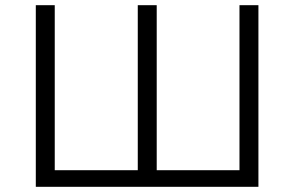

<svg xmlns="http://www.w3.org/2000/svg" viewBox="-20 -720 1134 740"><path d="M903 -700H976V0H118V-700H191V-64H511V-700H584V-64H903Z"/></svg>

Font: Montserrat Alternates
Style: Regular
Weight: 400
Designer: Julieta Ulanovsky
Foundry: Julieta Ulanovsky
Version: Version 7.200;PS 007.200;hotconv 1.0.88;makeotf.lib2.5.64775